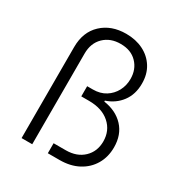

<svg xmlns="http://www.w3.org/2000/svg" viewBox="-172 -864 941 992"><g transform="rotate(30 299.0 -368.5)"><path d="M96.6 0V-543Q96.6 -632.8 152.2 -685Q207.7 -737.2 296.5 -737.2Q354 -737.2 398.8 -714.8Q443.5 -692.5 469.3 -651.3Q495 -610.1 494.7 -554Q494.7 -490.1 461.5 -445.7Q428.3 -401.3 372.5 -382.8V-377.1Q446.7 -366.1 490.6 -319.1Q534.4 -272 534.4 -197.1Q534.4 -139.6 508.2 -95Q481.9 -50.4 434.5 -25.2Q387.1 0 322.8 0H253.2V-59.7H325.6Q391.3 -59.7 431.3 -97.7Q471.2 -135.7 471.2 -195.7Q471.2 -260.3 425.6 -300.6Q380 -340.9 302.2 -340.9H256V-401.6H290.1Q333.5 -401.6 365.1 -421.3Q396.7 -441.1 414.1 -473.7Q431.5 -506.4 431.5 -545.5Q431.5 -603 395.4 -640.3Q359.4 -677.6 297.9 -677.6Q236.9 -677.9 198.5 -640.6Q160.2 -603.3 160.2 -541.2V0Z"/></g></svg>

Font: Inter Zeller Light
Style: Regular
Weight: 300
Designer: Rasmus Andersson; Joe Bland
Foundry: zeller
Version: Version 3.015;git-dec3a8cb1